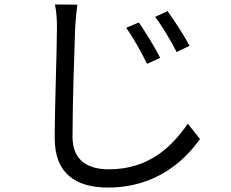

<svg xmlns="http://www.w3.org/2000/svg" viewBox="-20 -791 1040 863"><path d="M604 -690 547 -666C580 -620 615 -557 641 -504L700 -531C676 -579 629 -654 604 -690ZM733 -741 677 -715C711 -671 747 -609 774 -557L832 -585C808 -631 759 -706 733 -741ZM227 -771C233 -742 236 -707 236 -671C236 -566 226 -316 226 -169C226 -8 324 52 466 52C684 52 812 -72 879 -166L824 -235C753 -132 650 -30 469 -30C377 -30 306 -68 306 -176C306 -324 314 -559 318 -671C320 -703 323 -737 328 -770Z"/></svg>

Font: Noto Sans CJK JP Regular
Style: Regular
Weight: 400
Designer: Ryoko NISHIZUKA (kana & ideographs); Paul D. Hunt (Latin, Greek & Cyrillic); Wenlong ZHANG (bopomofo); Sandoll Communica
Foundry: Adobe Systems Incorporated
Version: Version 1.001;PS 1.001;hotconv 1.0.78;makeotf.lib2.5.61930